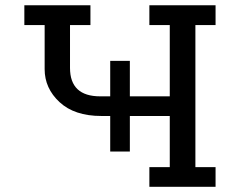

<svg xmlns="http://www.w3.org/2000/svg" viewBox="-20 -715 919 735"><path d="M73.2 -619.1V-694.8H326.2V-619.1H248V-455.1Q248 -346.2 363.8 -346.2H401.9V-481.9H477.1V-346.2H629.9V-619.1H551.8V-694.8H805.2V-619.1H728V-75.2H805.2V0H551.8V-75.2H629.9V-271H477.1V-134.8H401.9V-271H368.2Q265.1 -271 208 -324Q150.9 -377 150.9 -450.2V-619.1Z"/></svg>

Font: CMU Concrete
Style: Bold
Weight: 700
Version: Version 0.7.0